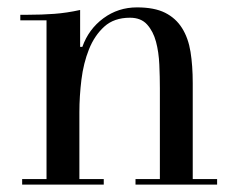

<svg xmlns="http://www.w3.org/2000/svg" viewBox="-20 -500 628 520"><path d="M261 0H40V-15H106V-445H35V-460H56Q93 -460 127 -462.5Q161 -465 197 -473V-373H203Q220 -421 260 -450.5Q300 -480 351 -480Q398 -480 427 -465.5Q456 -451 473 -424Q490 -397 496 -359.5Q502 -322 502 -275V-15H568V0H347V-15H413V-261Q413 -291 411.5 -325Q410 -359 402.5 -387Q395 -415 378.5 -433.5Q362 -452 332 -452Q289 -452 262.5 -428Q236 -404 221 -366.5Q206 -329 200.5 -284Q195 -239 195 -196V-15H261Z"/></svg>

Font: Elsie
Style: Regular
Weight: 400
Designer: Alejandro Inler
Foundry: Alejandro Inler
Version: 1.001